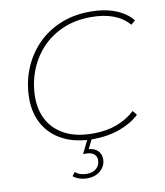

<svg xmlns="http://www.w3.org/2000/svg" viewBox="-97 -784 925 1078"><g transform="rotate(-10 365.0 -244.5)"><path d="M387 4Q380 4 374 4L349 55Q382 58 400.5 76.5Q419 95 419 124Q419 162 389.5 188.5Q360 215 313 215Q290 215 269.5 208.5Q249 202 233 189L249 168Q262 179 278 184.5Q294 190 315 190Q350 190 370 171.5Q390 153 390 124Q390 102 374 89.5Q358 77 330 77H313L349 3Q271 -3 214 -32Q143 -68 106 -132.5Q69 -197 69 -281Q69 -366 98 -442Q127 -518 181.5 -577Q236 -636 314.5 -670Q393 -704 491 -704Q572 -704 633.5 -680Q695 -656 730 -612L706 -591Q671 -632 617 -652.5Q563 -673 489 -673Q400 -673 328.5 -642Q257 -611 207 -557Q157 -503 130 -432Q103 -361 103 -282Q103 -207 135.5 -149.5Q168 -92 231.5 -59.5Q295 -27 390 -27Q465 -27 525 -49.5Q585 -72 629 -113L649 -88Q605 -46 536 -21Q467 4 387 4Z"/></g></svg>

Font: Montserrat Thin ExtraLight
Style: Italic
Weight: 250
Italic angle: -11.3°
Version: Version 9.000